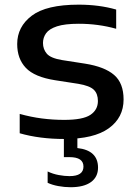

<svg xmlns="http://www.w3.org/2000/svg" viewBox="-20 -572 578 804"><path d="M249 10Q198 10 151 4Q104 -2 62.5 -14V-95Q109 -82 155.2 -76Q201.5 -70 249 -70Q327 -70 358.5 -91Q390 -112 390 -149Q390 -179.5 372.8 -196.2Q355.5 -213 308 -221L211 -236Q124.5 -249.5 88.2 -287.8Q52 -326 52 -387.5Q52 -460 113 -506.2Q174 -552.5 309.5 -552.5Q395 -552.5 466.5 -532V-451.5Q391.5 -472.5 310 -472.5Q251.5 -472.5 218.8 -461.8Q186 -451 173 -432.8Q160 -414.5 160 -392Q160 -366 176 -347.2Q192 -328.5 239.5 -320.5L336 -305.5Q418 -292.5 457.8 -258.2Q497.5 -224 497.5 -155.5Q497.5 -79.5 435.5 -34.8Q373.5 10 249 10ZM275.5 212Q250 212 224.2 207.2Q198.5 202.5 179.5 193.5V146Q201.5 156.5 226 161Q250.5 165.5 271 165.5Q329.5 165.5 329.5 125.5Q329.5 86 271 86H247.5V-10H304V48Q390.5 57.5 390.5 130Q390.5 169 360.8 190.5Q331 212 275.5 212Z"/></svg>

Font: Encode Sans Expanded Expanded Medium
Style: Regular
Weight: 500
Width: 7
Designer: Multiple Designers
Foundry: Impallari Type
Version: Version 3.000; ttfautohint (v1.8.3) -l 8 -r 50 -G 200 -x 14 